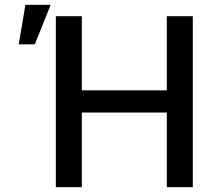

<svg xmlns="http://www.w3.org/2000/svg" viewBox="-20 -774 890 794"><path d="M210.9 -707H318.4V-400.4H669.9V-707H777.3V0H669.9V-308.6H318.4V0H210.9ZM85 -753.9H189.5L124 -590.8H57.6Z"/></svg>

Font: Pretendard Std Medium
Style: Regular
Weight: 500
Designer: Base glyphs from Inter by Rasmus Andersson; Hangeul glyphs from Noto Sans CJK(Source Han Sans) by Jang Soo-young and Kan
Foundry: Kil Hyung-jin
Version: Version 1.309